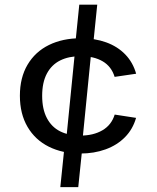

<svg xmlns="http://www.w3.org/2000/svg" viewBox="-20 -730 660 806"><path d="M327.7 -130 308.5 55.7H233.2L252.3 -130ZM317.2 -85.5Q242.3 -85.5 184.9 -114.2Q127.5 -142.8 95.5 -197.6Q63.5 -252.3 63.5 -328.2Q63.5 -404 95.6 -458.3Q127.7 -512.7 185.4 -541.1Q243.2 -569.5 319.2 -569.5Q378 -569.5 425.8 -552.2Q473.7 -534.8 505.9 -501.4Q538.2 -468 551.5 -420.5L461.2 -407.3Q447.8 -451 411 -472.6Q374.2 -494.2 318.7 -494.2Q268.7 -494.2 232.6 -476.2Q196.5 -458.2 176.8 -421.1Q157 -384 157 -327.8Q157 -271.8 176.8 -234.3Q196.5 -196.8 232.2 -178.8Q268 -160.8 317.2 -160.8Q371.8 -160.8 409.9 -183Q448 -205.2 461.5 -249L551.2 -235.2Q537.8 -187.8 504.7 -154.2Q471.5 -120.5 423.2 -103Q375 -85.5 317.2 -85.5ZM293.7 -522.5 312.8 -710.3H388.2L369 -522.5ZM255 -114 297.2 -538.5H365.7L323.5 -114Z"/></svg>

Font: Monaspace Xenon Var ExtraLight
Style: Regular
Weight: 200
Designer: Riley Cran and the Lettermatic Team
Version: Version 1.200 (Monaspace Xenon Var)